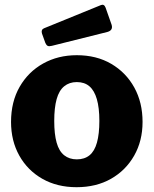

<svg xmlns="http://www.w3.org/2000/svg" viewBox="-20 -770 640 800"><path d="M299 10Q218 10 156.5 -25Q95 -60 60.5 -121.5Q26 -183 26 -262Q26 -346 62 -408.5Q98 -471 160 -505.5Q222 -540 300 -540Q382 -540 443.5 -504Q505 -468 539.5 -405.5Q574 -343 574 -262Q574 -183 539 -121.5Q504 -60 442.5 -25Q381 10 299 10ZM300 -106Q332 -106 353 -123Q374 -140 384 -176Q394 -212 394 -266Q394 -321 383.5 -357Q373 -393 352.5 -410.5Q332 -428 300 -428Q269 -428 247.5 -410.5Q226 -393 216 -357Q206 -321 206 -266Q206 -211 216 -175.5Q226 -140 247.5 -123Q269 -106 300 -106ZM420 -738 445 -667Q452 -644 428 -637L196 -579Q184 -576 178.5 -579Q173 -582 169 -591L155 -630Q150 -646 163 -652L401 -749Q414 -754 420 -738Z"/></svg>

Font: Libre Franklin ExtraBold
Style: Regular
Weight: 800
Designer: Pablo Impallari, Rodrigo Fuenzalida, Nhung Nguyen
Foundry: Impallari Type
Version: Version 3.000